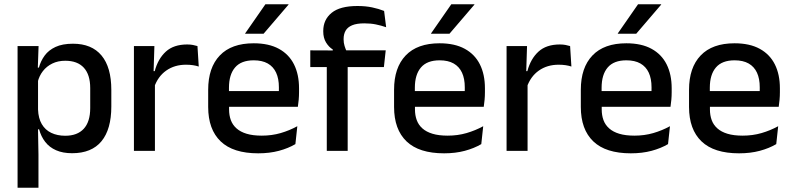

<svg xmlns="http://www.w3.org/2000/svg" viewBox="-20 -704 3698 896"><path d="M316.5 11Q273 11 241.8 -2.8Q210.5 -16.5 191 -41.8Q171.5 -67 162.5 -100.5H130L157.5 -193Q159 -152 175 -124.8Q191 -97.5 219.2 -84Q247.5 -70.5 284.5 -70.5Q341 -70.5 371 -103.2Q401 -136 401 -199.5V-293Q401 -355.5 371.2 -388Q341.5 -420.5 284.5 -420.5Q250.5 -420.5 224 -407.5Q197.5 -394.5 180.2 -372.2Q163 -350 156 -321.5L133 -388.5H161.5Q170 -419.5 188.5 -444.8Q207 -470 239.2 -485Q271.5 -500 320.5 -500Q408 -500 453.8 -445Q499.5 -390 499.5 -284.5V-207Q499.5 -100.5 453.5 -44.8Q407.5 11 316.5 11ZM62 172V-489H160L156 -374.5L157.5 -345.5V-140.5L157 -121.5L159.5 17V172Z M699 -295.5 678 -372H702Q717.5 -430 754 -463.2Q790.5 -496.5 853.5 -496.5Q868.5 -496.5 880.2 -494.2Q892 -492 901.5 -489L907.5 -393.5Q895.5 -397.5 880.5 -399.8Q865.5 -402 848 -402Q794.5 -402 755.5 -374.5Q716.5 -347 699 -295.5ZM605 0V-489H700.5L696 -346.5L703 -339.5V0Z M1185 11.5Q1068 11.5 1009.8 -44.2Q951.5 -100 951.5 -205V-285Q951.5 -388.5 1005.8 -445.2Q1060 -502 1164 -502Q1234.5 -502 1281.5 -476.2Q1328.5 -450.5 1352 -403.5Q1375.5 -356.5 1375.5 -292V-273.5Q1375.5 -256.5 1374 -239Q1372.5 -221.5 1370 -205.5H1280Q1281 -231.5 1281.2 -254.5Q1281.5 -277.5 1281.5 -296.5Q1281.5 -337 1268.5 -365Q1255.5 -393 1229.5 -407.8Q1203.5 -422.5 1164 -422.5Q1105.5 -422.5 1077 -389.2Q1048.5 -356 1048.5 -294.5V-248.5L1049 -237V-193.5Q1049 -166 1057.2 -143.5Q1065.5 -121 1083.8 -104.8Q1102 -88.5 1131 -79.8Q1160 -71 1201.5 -71Q1248.5 -71 1289.8 -83Q1331 -95 1367.5 -115L1358.5 -31.5Q1325.5 -12 1281.8 -0.2Q1238 11.5 1185 11.5ZM1003.5 -205.5V-279H1350V-205.5ZM1218.5 -684H1326.5V-682.5L1210 -546.5H1124V-548Z M1648 -676Q1686 -676 1716.8 -669.5Q1747.5 -663 1772.5 -653L1782 -577Q1758.5 -585 1734.2 -590Q1710 -595 1680 -595Q1644.5 -595 1623.2 -586Q1602 -577 1592.8 -560.8Q1583.5 -544.5 1583.5 -522V-520Q1583.5 -504 1588 -489.5Q1592.5 -475 1598 -463.5L1533 -461.5V-473Q1514.5 -484.5 1501.5 -505.8Q1488.5 -527 1488.5 -557V-559.5Q1488.5 -612 1527.5 -644Q1566.5 -676 1648 -676ZM1505 0V-440.5H1602.5V0ZM1428 -391V-469L1542.5 -468.5L1582.5 -469H1780L1771.5 -391Z M2052.5 11.5Q1935.5 11.5 1877.2 -44.2Q1819 -100 1819 -205V-285Q1819 -388.5 1873.2 -445.2Q1927.5 -502 2031.5 -502Q2102 -502 2149 -476.2Q2196 -450.5 2219.5 -403.5Q2243 -356.5 2243 -292V-273.5Q2243 -256.5 2241.5 -239Q2240 -221.5 2237.5 -205.5H2147.5Q2148.5 -231.5 2148.8 -254.5Q2149 -277.5 2149 -296.5Q2149 -337 2136 -365Q2123 -393 2097 -407.8Q2071 -422.5 2031.5 -422.5Q1973 -422.5 1944.5 -389.2Q1916 -356 1916 -294.5V-248.5L1916.5 -237V-193.5Q1916.5 -166 1924.8 -143.5Q1933 -121 1951.2 -104.8Q1969.5 -88.5 1998.5 -79.8Q2027.5 -71 2069 -71Q2116 -71 2157.2 -83Q2198.5 -95 2235 -115L2226 -31.5Q2193 -12 2149.2 -0.2Q2105.5 11.5 2052.5 11.5ZM1871 -205.5V-279H2217.5V-205.5ZM2086 -684H2194V-682.5L2077.5 -546.5H1991.5V-548Z M2438 -295.5 2417 -372H2441Q2456.5 -430 2493 -463.2Q2529.5 -496.5 2592.5 -496.5Q2607.5 -496.5 2619.2 -494.2Q2631 -492 2640.5 -489L2646.5 -393.5Q2634.5 -397.5 2619.5 -399.8Q2604.5 -402 2587 -402Q2533.5 -402 2494.5 -374.5Q2455.5 -347 2438 -295.5ZM2344 0V-489H2439.5L2435 -346.5L2442 -339.5V0Z M2924 11.5Q2807 11.5 2748.8 -44.2Q2690.5 -100 2690.5 -205V-285Q2690.5 -388.5 2744.8 -445.2Q2799 -502 2903 -502Q2973.5 -502 3020.5 -476.2Q3067.5 -450.5 3091 -403.5Q3114.5 -356.5 3114.5 -292V-273.5Q3114.5 -256.5 3113 -239Q3111.5 -221.5 3109 -205.5H3019Q3020 -231.5 3020.2 -254.5Q3020.5 -277.5 3020.5 -296.5Q3020.5 -337 3007.5 -365Q2994.5 -393 2968.5 -407.8Q2942.5 -422.5 2903 -422.5Q2844.5 -422.5 2816 -389.2Q2787.5 -356 2787.5 -294.5V-248.5L2788 -237V-193.5Q2788 -166 2796.2 -143.5Q2804.5 -121 2822.8 -104.8Q2841 -88.5 2870 -79.8Q2899 -71 2940.5 -71Q2987.5 -71 3028.8 -83Q3070 -95 3106.5 -115L3097.5 -31.5Q3064.5 -12 3020.8 -0.2Q2977 11.5 2924 11.5ZM2742.5 -205.5V-279H3089V-205.5ZM2957.5 -684H3065.5V-682.5L2949 -546.5H2863V-548Z M3429 11.5Q3312 11.5 3253.8 -44.2Q3195.5 -100 3195.5 -205V-285Q3195.5 -388.5 3249.8 -445.2Q3304 -502 3408 -502Q3478.5 -502 3525.5 -476.2Q3572.5 -450.5 3596 -403.5Q3619.5 -356.5 3619.5 -292V-273.5Q3619.5 -256.5 3618 -239Q3616.5 -221.5 3614 -205.5H3524Q3525 -231.5 3525.2 -254.5Q3525.5 -277.5 3525.5 -296.5Q3525.5 -337 3512.5 -365Q3499.5 -393 3473.5 -407.8Q3447.5 -422.5 3408 -422.5Q3349.5 -422.5 3321 -389.2Q3292.5 -356 3292.5 -294.5V-248.5L3293 -237V-193.5Q3293 -166 3301.2 -143.5Q3309.5 -121 3327.8 -104.8Q3346 -88.5 3375 -79.8Q3404 -71 3445.5 -71Q3492.5 -71 3533.8 -83Q3575 -95 3611.5 -115L3602.5 -31.5Q3569.5 -12 3525.8 -0.2Q3482 11.5 3429 11.5ZM3247.5 -205.5V-279H3594V-205.5Z"/></svg>

Font: Anek Tamil Medium Medium
Style: Regular
Weight: 500
Version: Version 1.003